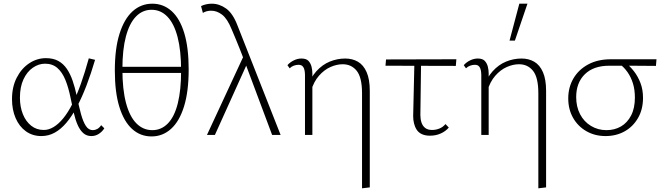

<svg xmlns="http://www.w3.org/2000/svg" viewBox="-20 -731 3582 1040"><path d="M204 6Q156 6 120 -20Q84 -46 64.5 -91.5Q45 -137 45 -194Q45 -260 70.5 -310Q96 -360 138 -388Q180 -416 229 -416Q269 -416 296.5 -400.5Q324 -385 342.5 -357.5Q361 -330 373.5 -293.5Q386 -257 395 -215Q407 -156 418.5 -114Q430 -72 445 -49Q460 -26 483 -26Q495 -26 507 -32.5Q519 -39 528 -53L545 -36Q534 -18 515.5 -6Q497 6 475 6Q449 6 431 -10Q413 -26 400.5 -54.5Q388 -83 379.5 -120.5Q371 -158 362 -202Q351 -257 334 -298.5Q317 -340 290.5 -363Q264 -386 224 -386Q189 -386 157.5 -364Q126 -342 107 -301Q88 -260 88 -202Q88 -152 104 -112.5Q120 -73 149 -50Q178 -27 217 -27Q244 -27 270.5 -43Q297 -59 322.5 -90Q348 -121 372 -168Q396 -215 418 -277Q440 -339 461 -415L495 -407Q473 -332 448.5 -268Q424 -204 397 -153Q370 -102 340 -66.5Q310 -31 276.5 -12.5Q243 6 204 6Z M801 8Q740 8 695.5 -32.5Q651 -73 626.5 -152Q602 -231 602 -349Q602 -468 627.5 -548.5Q653 -629 698.5 -670Q744 -711 805 -711Q865 -711 909.5 -671Q954 -631 978 -552Q1002 -473 1002 -355Q1002 -236 977 -155Q952 -74 906.5 -33Q861 8 801 8ZM805 -26Q854 -26 889.5 -62.5Q925 -99 943 -171Q961 -243 961 -348Q961 -457 942 -530Q923 -603 887 -640.5Q851 -678 801 -678Q752 -678 716.5 -641.5Q681 -605 662 -533.5Q643 -462 643 -356Q643 -247 662.5 -173.5Q682 -100 718.5 -63Q755 -26 805 -26ZM626 -336V-369H974V-336Z M1454 0 1304 -401Q1292 -432 1280.5 -461.5Q1269 -491 1257 -519.5Q1245 -548 1234 -574Q1211 -630 1183 -651.5Q1155 -673 1124 -673Q1111 -673 1099.5 -670Q1088 -667 1079 -661L1069 -698Q1081 -704 1096 -707.5Q1111 -711 1127 -711Q1168 -711 1204.5 -685Q1241 -659 1266 -594L1500 0ZM1101 0 1303 -435 1322 -394 1144 0Z M1941 289V-226Q1941 -311 1912.5 -347Q1884 -383 1836 -383Q1804 -383 1770 -368Q1736 -353 1707.5 -320.5Q1679 -288 1664 -236L1641 -251Q1661 -309 1693.5 -345Q1726 -381 1766.5 -397.5Q1807 -414 1850 -414Q1889 -414 1919 -396.5Q1949 -379 1966 -340Q1983 -301 1983 -239V284ZM1632 0V-325Q1632 -335 1630 -348Q1628 -361 1620.5 -370.5Q1613 -380 1597 -380Q1585 -380 1572 -375.5Q1559 -371 1549 -361L1537 -378Q1551 -394 1571.5 -404Q1592 -414 1613 -414Q1639 -414 1651 -401Q1663 -388 1667.5 -369.5Q1672 -351 1672 -334V0Z M2068 -375 2071 -409 2452 -410 2449 -374ZM2218 -102 2225 -407H2261L2257 -108Q2257 -86 2263 -67.5Q2269 -49 2283 -38Q2297 -27 2321 -27Q2340 -27 2359.5 -34.5Q2379 -42 2393 -59L2411 -40Q2394 -20 2367.5 -8Q2341 4 2309 4Q2283 4 2265 -4.5Q2247 -13 2237 -28.5Q2227 -44 2222.5 -63Q2218 -82 2218 -102Z M2896 289V-226Q2896 -311 2867.5 -347Q2839 -383 2791 -383Q2759 -383 2725 -368Q2691 -353 2662.5 -320.5Q2634 -288 2619 -236L2596 -251Q2616 -309 2648.5 -345Q2681 -381 2721.5 -397.5Q2762 -414 2805 -414Q2844 -414 2874 -396.5Q2904 -379 2921 -340Q2938 -301 2938 -239V284ZM2587 0V-325Q2587 -335 2585 -348Q2583 -361 2575.5 -370.5Q2568 -380 2552 -380Q2540 -380 2527 -375.5Q2514 -371 2504 -361L2492 -378Q2506 -394 2526.5 -404Q2547 -414 2568 -414Q2594 -414 2606 -401Q2618 -388 2622.5 -369.5Q2627 -351 2627 -334V0ZM2740 -511 2793 -711H2837L2769 -511Z M3260 6Q3202 6 3156 -20.5Q3110 -47 3084 -93Q3058 -139 3058 -198Q3058 -258 3086 -306Q3114 -354 3166 -382Q3218 -410 3289 -410H3536L3533 -374Q3468 -375 3401.5 -375Q3335 -375 3280 -375Q3195 -375 3148 -329Q3101 -283 3101 -205Q3101 -153 3122 -112.5Q3143 -72 3181 -49Q3219 -26 3265 -26Q3309 -26 3343.5 -46Q3378 -66 3398.5 -105.5Q3419 -145 3419 -202Q3419 -245 3408.5 -279Q3398 -313 3379.5 -339.5Q3361 -366 3337 -384L3368 -391Q3392 -373 3413.5 -345.5Q3435 -318 3449 -282Q3463 -246 3463 -201Q3463 -138 3435.5 -91Q3408 -44 3362.5 -19Q3317 6 3260 6Z"/></svg>

Font: Ysabeau ExtraLight
Style: Regular
Weight: 250
Designer: Christian Thalmann (Catharsis Fonts)
Version: Version 2.002